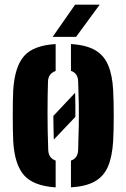

<svg xmlns="http://www.w3.org/2000/svg" viewBox="-20 -799 545 828"><path d="M37 -191Q36 -210 35.5 -239.2Q35 -268.5 35 -301.2Q35 -334 35.5 -363Q36 -392 37 -410Q43.5 -512 84.2 -557.8Q125 -603.5 220 -609V-493Q188 -481.5 187 -448Q185 -386.5 185 -309.2Q185 -232 188 -153Q189 -117.5 220 -106.5V9Q124 3 83.2 -43.8Q42.5 -90.5 37 -191ZM286 9V-106.5Q316 -116.5 317 -153Q319 -212 319.8 -258.5Q320.5 -305 319.8 -349.8Q319 -394.5 317 -448Q316 -483.5 286 -493.5V-609Q351.5 -605 389.8 -583Q428 -561 446.2 -518.5Q464.5 -476 468 -410Q469 -391 469.8 -361.5Q470.5 -332 470.5 -299.5Q470.5 -267 469.8 -238Q469 -209 468 -191Q464 -124 445.8 -81.2Q427.5 -38.5 389.2 -16.8Q351 5 286 9ZM212 -197Q211.5 -222.5 210.8 -248Q210 -273.5 210 -299L304 -399Q305 -372 305 -346.8Q305 -321.5 305 -295ZM207 -640 304 -779H410L308 -640Z"/></svg>

Font: Big Shoulders Stencil Text Black
Style: Regular
Weight: 900
Designer: Patric King
Foundry: XO Type Co
Version: Version 1.000